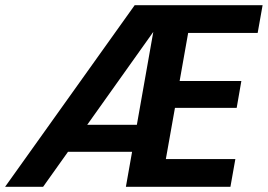

<svg xmlns="http://www.w3.org/2000/svg" viewBox="-41 -720 1033 740"><path d="M-21.4 0 478.1 -700H971.1L952.1 -593.1H684.2L651.3 -407.7H889.2L871.2 -304.2H633.3L598.2 -106.9H866.1L847.1 0H444.2L549.8 -597L125.1 0ZM145.5 -135 220.6 -238.9H550.8L532.3 -135Z"/></svg>

Font: DM Sans 9pt
Style: Italic
Weight: 400
Italic angle: -10°
Designer: Colophon Foundry, Jonny Pinhorn
Foundry: Colophon Foundry
Version: Version 4.004